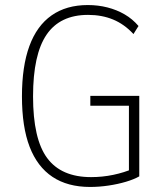

<svg xmlns="http://www.w3.org/2000/svg" viewBox="-20 -733 657 761"><path d="M337 8Q248 8 188 -32Q128 -72 97.5 -151Q67 -230 67 -351Q67 -470 96.5 -550.5Q126 -631 184.5 -672Q243 -713 328 -713Q369 -713 406 -703.5Q443 -694 474 -676Q505 -658 529 -630L509 -598Q473 -637 428.5 -655.5Q384 -674 329 -674Q218 -674 164.5 -595.5Q111 -517 111 -351Q111 -182 167 -106.5Q223 -31 341 -31Q386 -31 429 -40Q472 -49 509 -65L491 -32V-314H338V-353H532V-34Q511 -22 479 -12.5Q447 -3 410 2.5Q373 8 337 8Z"/></svg>

Font: Nunito Sans 10pt Condensed ExtraLight
Style: Regular
Weight: 250
Width: 3
Designer: Vernon Adams
Foundry: Vernon Adams
Version: Version 3.101;gftools[0.9.27]